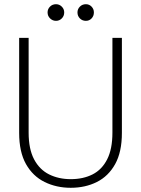

<svg xmlns="http://www.w3.org/2000/svg" viewBox="-20 -880 670 912"><path d="M316 12Q248 12 192 -15.5Q136 -43 103.5 -100.5Q71 -158 71 -249V-700H116V-250Q116 -172 142 -123Q168 -74 213.5 -51.5Q259 -29 316 -29Q375 -29 419.5 -51.5Q464 -74 489 -123Q514 -172 514 -250V-700H559V-249Q559 -158 527 -100.5Q495 -43 440 -15.5Q385 12 316 12ZM246 -781Q230 -781 218 -792.5Q206 -804 206 -821Q206 -837 217.5 -848.5Q229 -860 246 -860Q262 -860 273.5 -848.5Q285 -837 285 -821Q285 -804 273.5 -792.5Q262 -781 246 -781ZM388 -781Q371 -781 359.5 -792.5Q348 -804 348 -821Q348 -837 359.5 -848.5Q371 -860 388 -860Q404 -860 415 -848.5Q426 -837 426 -821Q426 -804 415 -792.5Q404 -781 388 -781Z"/></svg>

Font: DM Sans 10pt ExtraLight
Style: Regular
Weight: 250
Version: Version 4.004;gftools[0.9.30]